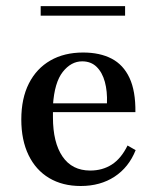

<svg xmlns="http://www.w3.org/2000/svg" viewBox="-20 -600 515 631"><path d="M245.2 11.3Q185.5 11.3 141.5 -14.9Q97.6 -41.1 73.8 -90.3Q50 -139.5 50 -207.3Q50 -276.6 75 -325.8Q100 -375 145.6 -401.2Q191.1 -427.4 253.2 -427.4Q308.1 -427.4 346.8 -407.3Q385.5 -387.1 405.6 -344Q425.8 -300.8 425 -231.5H118.5L117.7 -260.5H331.5Q333.1 -300 324.6 -331Q316.1 -362.1 297.6 -380.2Q279 -398.4 250 -398.4Q213.7 -398.4 186.3 -363.7Q158.9 -329 154 -254L154.8 -251.6Q154 -243.5 154 -234.7Q154 -225.8 154 -214.5Q154 -131.5 185.5 -85.5Q216.9 -39.5 276.6 -39.5Q316.9 -39.5 347.6 -59.3Q378.2 -79 399.2 -121.8L425.8 -106.5Q403.2 -50 356.5 -19.4Q309.7 11.3 245.2 11.3ZM113.7 -548.4V-579.8H391.1V-548.4Z"/></svg>

Font: Playfair SemiBold
Style: Regular
Weight: 600
Designer: Claus Eggers Sørensen
Foundry: Claus Eggers Sørensen
Version: Version 2.001;gftools[0.9.30]